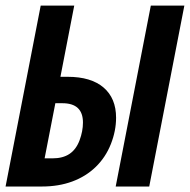

<svg xmlns="http://www.w3.org/2000/svg" viewBox="-33 -679 691 699"><path d="M115.2 -658.7H237.3L187 -399.4H213.4Q298.3 -399.4 344 -360.4Q389.6 -321.3 389.6 -250.5Q389.6 -202.6 370.6 -154.5Q351.6 -106.4 315.7 -71.5Q279.8 -36.6 230.2 -18.3Q180.7 0 120.1 0H-12.7ZM269 -232.9Q269 -303.2 194.3 -303.2H168.5L129.4 -102.5H158.2Q195.8 -102.5 220 -118.7Q244.1 -134.8 256.6 -168Q269 -201.2 269 -232.9ZM510.3 0H388.2L516.1 -658.7H638.2Z"/></svg>

Font: Cousine
Style: Bold Italic
Weight: 700
Italic angle: -12°
Monospace: yes
Designer: Steve Matteson
Foundry: Ascender Corporation
Version: Version 1.20